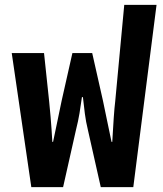

<svg xmlns="http://www.w3.org/2000/svg" viewBox="-20 -765 668 785"><path d="M108 0 28 -548H160L181 -350Q183 -333 187 -285.5Q191 -238 194 -185H197Q207 -231 215.5 -273.5Q224 -316 232 -353L276 -548H357L401 -353Q409 -316 417.5 -273.5Q426 -231 436 -185H439Q442 -240 445 -283Q448 -326 451 -350L488 -745H620L525 0H392L340 -231Q331 -268 327 -300Q323 -332 319 -368H315Q310 -332 305 -301.5Q300 -271 290 -231L238 0Z"/></svg>

Font: Noto Sans Thai Cond
Style: Bold
Weight: 700
Width: 3
Designer: Monotype Design Team
Foundry: Monotype Imaging Inc.
Version: Version 2.002; ttfautohint (v1.8.4.7-5d5b)